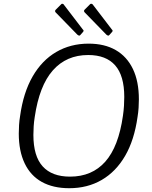

<svg xmlns="http://www.w3.org/2000/svg" viewBox="-20 -982 802 1012"><path d="M345 10Q260 10 200.5 -23Q141 -56 110 -121Q79 -186 79 -278Q79 -300 80.5 -323.5Q82 -347 86 -371Q103 -494 152 -579Q201 -664 276.5 -708Q352 -752 447 -752Q531 -752 590 -718Q649 -684 680.5 -618.5Q712 -553 712 -458Q712 -437 710.5 -413.5Q709 -390 705 -366Q688 -244 639.5 -160.5Q591 -77 516 -33.5Q441 10 345 10ZM349 -51Q465 -51 535 -130Q605 -209 628 -372Q632 -399 633.5 -424Q635 -449 635 -471Q635 -583 587 -637.5Q539 -692 445 -692Q330 -692 258.5 -611Q187 -530 163 -365Q159 -340 157.5 -316Q156 -292 156 -271Q156 -159 205 -105Q254 -51 349 -51ZM303 -960Q305 -963 310 -962Q315 -961 316 -958L417 -826Q420 -824 420.5 -821Q421 -818 418 -814L403 -797Q399 -793 395.5 -794.5Q392 -796 388 -799L277 -913Q266 -922 273 -930ZM455 -960Q458 -963 462.5 -962Q467 -961 469 -958L570 -826Q573 -824 573.5 -820.5Q574 -817 571 -814L556 -797Q552 -793 548.5 -794.5Q545 -796 541 -799L430 -913Q418 -923 426 -931Z"/></svg>

Font: Libre Franklin Light
Style: Italic
Weight: 300
Italic angle: -8°
Designer: Pablo Impallari, Rodrigo Fuenzalida, Nhung Nguyen
Foundry: Impallari Type
Version: Version 3.000